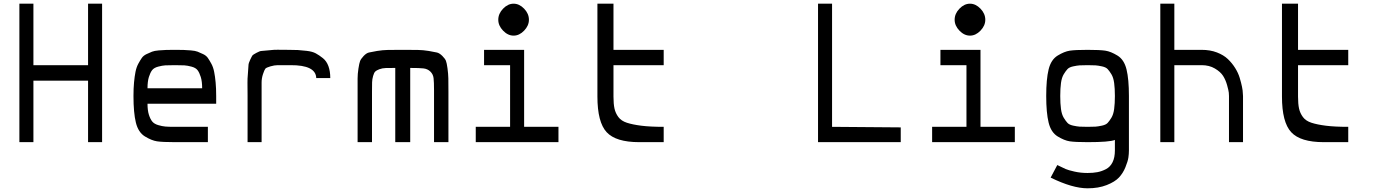

<svg xmlns="http://www.w3.org/2000/svg" viewBox="-20 -770 7456 1040"><path d="M85 0V-750H161V-417H457V-750H533V0H457V-333H161V0Z M927 0Q860 0 830.5 -4.5Q801 -9 765 -31Q729 -53 716 -106Q703 -159 703 -250Q703 -291 706 -323.5Q709 -356 714 -381Q719 -406 729 -424.5Q739 -443 748 -456Q757 -469 774 -477Q791 -485 803.5 -490Q816 -495 840 -497Q864 -499 880.5 -499.5Q897 -500 927 -500Q957 -500 973.5 -499.5Q990 -499 1014 -497Q1038 -495 1050.5 -490Q1063 -485 1080 -477Q1097 -469 1106 -456Q1115 -443 1125 -424.5Q1135 -406 1140 -381Q1145 -356 1148 -323.5Q1151 -291 1151 -250V-208H779Q779 -172 786.5 -148.5Q794 -125 804.5 -112Q815 -99 836.5 -92.5Q858 -86 876 -84.5Q894 -83 927 -83H1106V0ZM779 -292H1075Q1075 -329 1067.5 -353Q1060 -377 1050 -390Q1040 -403 1017.5 -409Q995 -415 978.5 -416Q962 -417 927 -417Q892 -417 875.5 -416Q859 -415 836.5 -409Q814 -403 804 -390Q794 -377 786.5 -353Q779 -329 779 -292Z M1321 0V-253Q1321 -301 1320.5 -321Q1320 -341 1323 -374Q1326 -407 1326 -417Q1326 -427 1335.5 -447Q1345 -467 1348 -470.5Q1351 -474 1369.5 -484Q1388 -494 1396.5 -494Q1405 -494 1435.5 -497.5Q1466 -501 1483.5 -500.5Q1501 -500 1545 -500Q1576 -500 1593.5 -499Q1611 -498 1641.5 -494.5Q1672 -491 1690.5 -481Q1709 -471 1729 -455Q1749 -439 1759 -411.5Q1769 -384 1769 -347H1693Q1691 -418 1553 -417Q1549 -417 1547 -417H1545Q1501 -417 1484 -417Q1467 -417 1444.5 -410.5Q1422 -404 1417 -397.5Q1412 -391 1404.5 -368.5Q1397 -346 1397 -323Q1397 -300 1397 -253V0Z M1917 0V-273Q1917 -321 1917 -345Q1917 -369 1921.5 -398.5Q1926 -428 1930.5 -439.5Q1935 -451 1949.5 -466.5Q1964 -482 1978 -485.5Q1992 -489 2022.5 -494Q2053 -499 2082 -499.5Q2111 -500 2162 -500Q2213 -500 2242.5 -499.5Q2272 -499 2302.5 -494Q2333 -489 2347 -485.5Q2361 -482 2376 -467Q2391 -452 2395.5 -440.5Q2400 -429 2404 -399.5Q2408 -370 2408.5 -345.5Q2409 -321 2409 -273V0H2331V-281Q2331 -326 2328.5 -347Q2326 -368 2311 -382.5Q2296 -397 2273.5 -399.5Q2251 -402 2202 -402V0H2121V-402Q2088 -402 2069.5 -401.5Q2051 -401 2035 -395Q2019 -389 2012.5 -382.5Q2006 -376 2001 -358.5Q1996 -341 1995.5 -324Q1995 -307 1995 -273V0Z M2845 -663Q2845 -631 2819 -604Q2793 -577 2762 -577Q2731 -577 2705 -604Q2679 -631 2679 -663Q2679 -696 2705 -723Q2731 -750 2762 -750Q2793 -750 2819 -723Q2845 -696 2845 -663ZM2557 0V-83H2743V-417H2602V-500H2819V-83H3005V0Z M3442 0Q3316 0 3266 -54Q3216 -108 3216 -247V-750H3303V-500H3575V-417H3303V-247Q3303 -207 3308.5 -182Q3314 -157 3329.5 -136Q3345 -115 3376 -105Q3407 -95 3454.5 -89Q3502 -83 3575 -83V0Z M4411 0V-750H4487V-83L4859 -80V0Z M5317 -663Q5317 -631 5291 -604Q5265 -577 5234 -577Q5203 -577 5177 -604Q5151 -631 5151 -663Q5151 -696 5177 -723Q5203 -750 5234 -750Q5265 -750 5291 -723Q5317 -696 5317 -663ZM5029 0V-83H5215V-417H5074V-500H5291V-83H5477V0Z M6095 -250V45Q6095 64 6092 84Q6089 104 6076 136Q6063 168 6041 191.5Q6019 215 5974.5 232.5Q5930 250 5871 250Q5789 250 5671 192L5707 124Q5737 139 5752 145.5Q5767 152 5800.5 159.5Q5834 167 5871 167Q5901 167 5924.5 162.5Q5948 158 5971 146Q5994 134 6006.5 108.5Q6019 83 6019 45V-12Q5990 0 5871 0Q5804 0 5774.5 -4.5Q5745 -9 5709 -31Q5673 -53 5660 -106Q5647 -159 5647 -250Q5647 -341 5660 -394Q5673 -447 5709 -469Q5745 -491 5774.5 -495.5Q5804 -500 5871 -500Q5938 -500 5967.5 -495.5Q5997 -491 6033 -469Q6069 -447 6082 -394Q6095 -341 6095 -250ZM5828 -84Q5842 -83 5871 -83Q5900 -83 5914 -84Q5928 -85 5949 -89.5Q5970 -94 5979.5 -104Q5989 -114 6000 -132Q6011 -150 6015 -179.5Q6019 -209 6019 -250Q6019 -291 6015 -320.5Q6011 -350 6000 -368Q5989 -386 5979.5 -396Q5970 -406 5949 -410.5Q5928 -415 5914 -416Q5900 -417 5871 -417Q5842 -417 5828 -416Q5814 -415 5793 -410.5Q5772 -406 5762.5 -396Q5753 -386 5742 -368Q5731 -350 5727 -320.5Q5723 -291 5723 -250Q5723 -209 5727 -179.5Q5731 -150 5742 -132Q5753 -114 5762.5 -104Q5772 -94 5793 -89.5Q5814 -85 5828 -84Z M6265 0V-750H6341V-500H6489Q6535 -500 6571.5 -486Q6608 -472 6631 -450Q6654 -428 6670.5 -401.5Q6687 -375 6695 -348.5Q6703 -322 6707.5 -300Q6712 -278 6712 -264L6713 -250V0H6637V-250Q6637 -257 6636 -268Q6635 -279 6627 -308Q6619 -337 6605 -359Q6591 -381 6560.5 -399Q6530 -417 6489 -417H6341V0Z M7150 0Q7024 0 6974 -54Q6924 -108 6924 -247V-750H7011V-500H7283V-417H7011V-247Q7011 -207 7016.5 -182Q7022 -157 7037.5 -136Q7053 -115 7084 -105Q7115 -95 7162.5 -89Q7210 -83 7283 -83V0Z"/></svg>

Font: Hermit Light
Style: Regular
Weight: 300
Designer: Pablo Caro
Version: Version 2.000;PS 002.000;hotconv 1.0.88;makeotf.lib2.5.64775